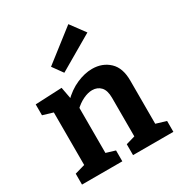

<svg xmlns="http://www.w3.org/2000/svg" viewBox="-193 -968 1030 1101"><g transform="rotate(-30 322.0 -418.0)"><path d="M29 0V-72L113 -96L96 -76V-457L113 -434L29 -459V-531L205 -539L223 -443L205 -450Q253 -499 307 -522.5Q361 -546 410 -546Q478 -546 523 -503.5Q568 -461 567 -375V-76L554 -96L634 -72V0H367V-72L443 -94L427 -73V-345Q427 -394 405.5 -417Q384 -440 349 -440Q322 -440 290 -425Q258 -410 227 -380L236 -401V-73L223 -94L296 -72V0ZM262 -606 213 -674 421 -836 492 -740Z"/></g></svg>

Font: Bitter Thin
Style: Bold
Weight: 700
Version: Version 3.021